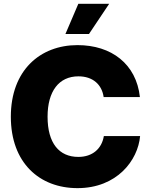

<svg xmlns="http://www.w3.org/2000/svg" viewBox="-20 -973 786 1003"><path d="M384.8 9.8C591.3 9.8 700.7 -135.7 711.9 -262.2H522.5C511.7 -196.3 463.4 -153.3 389.2 -153.3C289.1 -153.3 228.5 -224.6 228.5 -363.3C228.5 -496.1 287.6 -574.2 389.6 -574.2C465.3 -574.2 512.2 -531.2 521.5 -465.8H710.9C691.9 -638.7 562.5 -737.3 384.8 -737.3C189.5 -737.3 36.6 -605.5 36.6 -363.3C36.6 -122.6 186 9.8 384.8 9.8ZM321.8 -795.4H444.8L550.3 -953.1H389.2Z"/></svg>

Font: Raveo ExtraBold
Style: Regular
Weight: 800
Designer: Jakub Foglar, Rasmus Andersson (Inter)
Foundry: Jakubfoglar.com
Version: Version 1.100;Glyphs 3.2.3 (3260)